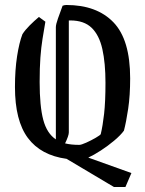

<svg xmlns="http://www.w3.org/2000/svg" viewBox="-20 -632 582 770"><path d="M437 118 247 5Q144 -9 92 -78.5Q40 -148 40 -283Q40 -352 48.5 -406.5Q57 -461 70 -495Q81 -512 99 -530Q117 -548 136 -564L162 -545Q156 -510 150.5 -476Q145 -442 142 -401Q139 -360 139 -303Q139 -206 153.5 -151.5Q168 -97 204 -73V-523Q204 -534 212.5 -558Q221 -582 231 -609Q239 -612 246 -612Q368 -612 435 -542.5Q502 -473 502 -318Q502 -249 494 -195.5Q486 -142 477 -108Q464 -90 438.5 -68.5Q413 -47 384.5 -28.5Q356 -10 334 0L507 62L483 118ZM256 -101Q256 -88 241 -57Q265 -51 298 -51Q306 -51 326 -60Q346 -69 364 -79.5Q382 -90 384 -94Q392 -127 397.5 -175.5Q403 -224 403 -300Q403 -379 390.5 -435Q378 -491 347.5 -520.5Q317 -550 262 -550Q258 -550 256 -550Z"/></svg>

Font: Grenze Gotisch
Style: Regular
Weight: 400
Designer: Renata Polastri
Foundry: Omnibus-Type
Version: Version 1.001